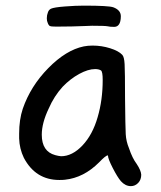

<svg xmlns="http://www.w3.org/2000/svg" viewBox="-20 -631 561 671"><path d="M146.5 -551.8Q143.6 -557.6 143.6 -567.4Q143.6 -578.1 147.5 -587.9Q150.4 -596.7 158.2 -600.6Q168.9 -605.5 207 -608.4Q244.1 -611.3 272.5 -611.3Q360.4 -611.3 376 -605.5Q402.3 -595.7 402.3 -574.2Q402.3 -564.5 400.4 -556.6Q395.5 -537.1 378.9 -537.1Q363.3 -537.1 356.4 -539.1Q346.7 -541 301.8 -541Q297.9 -541 289.1 -540.5Q280.3 -540 275.4 -540Q230.5 -538.1 187.5 -538.1H172.9Q158.2 -538.1 154.3 -540Q149.4 -543 146.5 -551.8ZM272.5 -468.8Q287.1 -471.7 303.7 -471.7Q335 -471.7 364.7 -462.4Q394.5 -453.1 407.2 -439.5Q414.1 -432.6 415.5 -406.7Q417 -380.9 417 -287.1Q418 -187.5 419.4 -162.1Q420.9 -136.7 430.7 -113.3Q442.4 -78.1 458 -57.6Q472.7 -35.2 473.6 -20.5Q473.6 -2.9 462.9 8.3Q452.1 19.5 437.5 19.5Q418 19.5 402.3 2Q390.6 -11.7 374 -43.9Q357.4 -76.2 357.4 -86.9Q357.4 -87.9 356.4 -87.9Q349.6 -87.9 326.2 -63.5Q272.5 -9.8 207 -2.9Q200.2 -2 187.5 -2Q104.5 -2 63.5 -79.1Q47.9 -111.3 46.9 -147.5V-164.1Q46.9 -212.9 59.6 -251Q86.9 -330.1 148.9 -393.1Q210.9 -456.1 272.5 -468.8ZM333 -384.8Q325.2 -389.6 312.5 -389.6Q288.1 -389.6 256.8 -372.6Q225.6 -355.5 199.2 -328.1Q168.9 -294.9 150.4 -252Q126 -201.2 126 -160.2Q126 -101.6 172.9 -88.9Q183.6 -85.9 193.4 -85Q232.4 -85 268.1 -122.6Q303.7 -160.2 321.3 -221.7Q338.9 -281.2 338.9 -351.6Q338.9 -379.9 333 -384.8Z"/></svg>

Font: sage sans
Style: Regular
Weight: 400
Version: Version 001.032